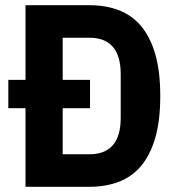

<svg xmlns="http://www.w3.org/2000/svg" viewBox="-20 -718 680 738"><path d="M78 -302H12V-411H78V-698H323Q387 -698 437.5 -678.5Q488 -659 523 -617Q558 -575 577 -509Q596 -443 596 -349Q596 -255 577 -189Q558 -123 523 -81Q488 -39 437.5 -19.5Q387 0 323 0H78ZM323 -125Q444 -125 444 -265V-433Q444 -573 323 -573H221V-411H326V-302H221V-125Z"/></svg>

Font: IBM Plex Sans Cond
Style: Bold
Weight: 700
Width: 3
Designer: Mike Abbink, Paul van der Laan, Pieter van Rosmalen
Foundry: Bold Monday
Version: Version 1.3